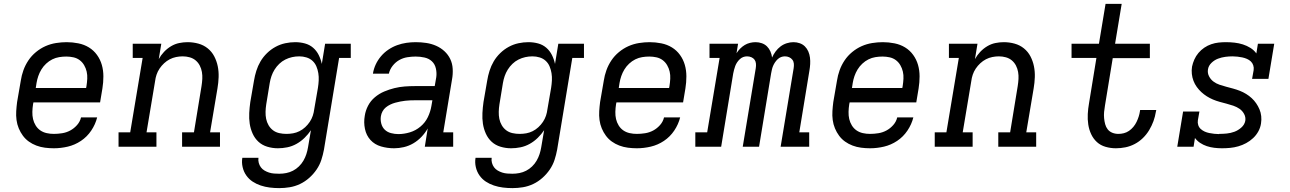

<svg xmlns="http://www.w3.org/2000/svg" viewBox="-20 -755 6640 988"><path d="M257 8Q234 8 211 5Q188 2 167 -6Q146 -14 128.5 -26.5Q111 -39 98 -56.5Q85 -74 76.5 -94.5Q68 -115 65 -137.5Q62 -160 63.5 -183.5Q65 -207 68 -230L87 -340Q91 -367 100.5 -393.5Q110 -420 126 -444Q142 -468 165 -487Q188 -506 214 -517.5Q240 -529 268 -533.5Q296 -538 323 -538Q353 -538 383 -532Q413 -526 437.5 -511Q462 -496 479 -472.5Q496 -449 504 -421Q512 -393 512 -362Q512 -331 507 -300L495 -228H152L150 -218Q147 -199 146.5 -179.5Q146 -160 150 -142.5Q154 -125 163.5 -109.5Q173 -94 187.5 -84Q202 -74 220 -70Q238 -66 257 -66Q278 -66 300 -69.5Q322 -73 341.5 -83.5Q361 -94 376.5 -111.5Q392 -129 397 -151H480Q471 -115 449.5 -83Q428 -51 396.5 -30Q365 -9 329 -0.5Q293 8 257 8ZM164 -302H423L425 -312Q428 -331 429 -350Q430 -369 426 -386.5Q422 -404 413 -419.5Q404 -435 390 -445.5Q376 -456 358 -460Q340 -464 321 -464Q303 -464 284.5 -461Q266 -458 249 -449.5Q232 -441 217.5 -427.5Q203 -414 193 -397.5Q183 -381 177 -363.5Q171 -346 168 -328Z M590 0V-74H650L714 -457H663V-530H810L797 -451Q808 -471 824 -488Q840 -505 860 -517Q880 -529 902 -533.5Q924 -538 945 -538Q974 -538 1001 -530.5Q1028 -523 1049 -506Q1070 -489 1082.5 -465Q1095 -441 1100.5 -414Q1106 -387 1105 -358Q1104 -329 1099 -300L1061 -74H1112V0H917V-74H978L1017 -312Q1020 -331 1021 -349Q1022 -367 1019 -384.5Q1016 -402 1008 -417.5Q1000 -433 987 -444Q974 -455 956.5 -460Q939 -465 920 -465Q903 -465 886 -461.5Q869 -458 853.5 -450Q838 -442 824.5 -429.5Q811 -417 801 -402Q791 -387 785.5 -370.5Q780 -354 778 -337L734 -74H785V0Z M1417 213Q1392 213 1368 210Q1344 207 1321.5 199.5Q1299 192 1280 179.5Q1261 167 1247.5 148Q1234 129 1228.5 105Q1223 81 1227 57H1310Q1308 70 1311.5 83Q1315 96 1322.5 106Q1330 116 1341 122.5Q1352 129 1364.5 133Q1377 137 1390.5 138Q1404 139 1417 139Q1435 139 1453 135.5Q1471 132 1487.5 123.5Q1504 115 1518 101.5Q1532 88 1541.5 71.5Q1551 55 1556.5 38Q1562 21 1565 3L1580 -85Q1566 -64 1547 -45.5Q1528 -27 1505.5 -14.5Q1483 -2 1458.5 3Q1434 8 1410 8Q1410 8 1410 8Q1410 8 1410 8Q1382 8 1355.5 0Q1329 -8 1310 -25.5Q1291 -43 1280 -67.5Q1269 -92 1265 -118.5Q1261 -145 1262.5 -173.5Q1264 -202 1268 -230L1287 -340Q1291 -365 1299 -390.5Q1307 -416 1320.5 -439Q1334 -462 1354 -481.5Q1374 -501 1398 -514Q1422 -527 1448 -532.5Q1474 -538 1499 -538Q1525 -538 1549 -531.5Q1573 -525 1591 -509.5Q1609 -494 1620 -472Q1631 -450 1636 -426L1653 -530H1785V-457H1725L1647 15Q1642 42 1633.5 68Q1625 94 1609 117.5Q1593 141 1571 160.5Q1549 180 1523.5 192Q1498 204 1471 208.5Q1444 213 1417 213ZM1454 -66Q1471 -66 1488 -69Q1505 -72 1521 -80Q1537 -88 1550.5 -100.5Q1564 -113 1574 -128Q1584 -143 1589.5 -159.5Q1595 -176 1597 -193L1616 -303Q1619 -322 1620 -341Q1621 -360 1618 -378.5Q1615 -397 1608 -413.5Q1601 -430 1588 -442Q1575 -454 1557 -459.5Q1539 -465 1520 -465Q1501 -465 1483 -461Q1465 -457 1448 -448.5Q1431 -440 1417 -426.5Q1403 -413 1393 -397Q1383 -381 1377 -363.5Q1371 -346 1368 -328L1350 -218Q1347 -199 1346.5 -180Q1346 -161 1349.5 -143.5Q1353 -126 1362 -110.5Q1371 -95 1385 -84.5Q1399 -74 1417 -70Q1435 -66 1454 -66Z M2008 8Q1973 8 1940.5 -1.5Q1908 -11 1886.5 -34.5Q1865 -58 1858 -91.5Q1851 -125 1857 -159Q1861 -186 1874 -211Q1887 -236 1909 -254.5Q1931 -273 1957 -284Q1983 -295 2009.5 -301.5Q2036 -308 2062.5 -310Q2089 -312 2116 -312H2217L2225 -358Q2228 -380 2223 -402.5Q2218 -425 2202.5 -439.5Q2187 -454 2164.5 -459Q2142 -464 2119 -464Q2098 -464 2076 -460.5Q2054 -457 2034.5 -446Q2015 -435 2000.5 -416.5Q1986 -398 1981 -376H1899Q1903 -401 1913.5 -423.5Q1924 -446 1940.5 -465.5Q1957 -485 1978.5 -499.5Q2000 -514 2023.5 -522.5Q2047 -531 2071 -534.5Q2095 -538 2119 -538Q2147 -538 2173.5 -534Q2200 -530 2224 -519.5Q2248 -509 2267 -491.5Q2286 -474 2297 -451Q2308 -428 2309.5 -400.5Q2311 -373 2306 -346L2261 -74H2312V0H2166L2181 -94Q2168 -71 2149 -51Q2130 -31 2107 -17.5Q2084 -4 2058.5 2Q2033 8 2008 8ZM2030 -65Q2059 -65 2089 -74Q2119 -83 2143.5 -103.5Q2168 -124 2181.5 -152Q2195 -180 2200 -210L2205 -239H2116Q2103 -239 2090.5 -238.5Q2078 -238 2065 -236.5Q2052 -235 2039.5 -232.5Q2027 -230 2014 -226.5Q2001 -223 1988.5 -217Q1976 -211 1965.5 -202.5Q1955 -194 1948.5 -182Q1942 -170 1940 -157Q1937 -138 1942 -119Q1947 -100 1960 -87.5Q1973 -75 1992 -70Q2011 -65 2030 -65Z M2617 213Q2592 213 2568 210Q2544 207 2521.5 199.5Q2499 192 2480 179.5Q2461 167 2447.5 148Q2434 129 2428.5 105Q2423 81 2427 57H2510Q2508 70 2511.5 83Q2515 96 2522.5 106Q2530 116 2541 122.5Q2552 129 2564.5 133Q2577 137 2590.5 138Q2604 139 2617 139Q2635 139 2653 135.5Q2671 132 2687.5 123.5Q2704 115 2718 101.5Q2732 88 2741.5 71.5Q2751 55 2756.5 38Q2762 21 2765 3L2780 -85Q2766 -64 2747 -45.5Q2728 -27 2705.5 -14.5Q2683 -2 2658.5 3Q2634 8 2610 8Q2610 8 2610 8Q2610 8 2610 8Q2582 8 2555.5 0Q2529 -8 2510 -25.5Q2491 -43 2480 -67.5Q2469 -92 2465 -118.5Q2461 -145 2462.5 -173.5Q2464 -202 2468 -230L2487 -340Q2491 -365 2499 -390.5Q2507 -416 2520.5 -439Q2534 -462 2554 -481.5Q2574 -501 2598 -514Q2622 -527 2648 -532.5Q2674 -538 2699 -538Q2725 -538 2749 -531.5Q2773 -525 2791 -509.5Q2809 -494 2820 -472Q2831 -450 2836 -426L2853 -530H2985V-457H2925L2847 15Q2842 42 2833.5 68Q2825 94 2809 117.5Q2793 141 2771 160.5Q2749 180 2723.5 192Q2698 204 2671 208.5Q2644 213 2617 213ZM2654 -66Q2671 -66 2688 -69Q2705 -72 2721 -80Q2737 -88 2750.5 -100.5Q2764 -113 2774 -128Q2784 -143 2789.5 -159.5Q2795 -176 2797 -193L2816 -303Q2819 -322 2820 -341Q2821 -360 2818 -378.5Q2815 -397 2808 -413.5Q2801 -430 2788 -442Q2775 -454 2757 -459.5Q2739 -465 2720 -465Q2701 -465 2683 -461Q2665 -457 2648 -448.5Q2631 -440 2617 -426.5Q2603 -413 2593 -397Q2583 -381 2577 -363.5Q2571 -346 2568 -328L2550 -218Q2547 -199 2546.5 -180Q2546 -161 2549.5 -143.5Q2553 -126 2562 -110.5Q2571 -95 2585 -84.5Q2599 -74 2617 -70Q2635 -66 2654 -66Z M3257 8Q3234 8 3211 5Q3188 2 3167 -6Q3146 -14 3128.5 -26.5Q3111 -39 3098 -56.5Q3085 -74 3076.5 -94.5Q3068 -115 3065 -137.5Q3062 -160 3063.5 -183.5Q3065 -207 3068 -230L3087 -340Q3091 -367 3100.5 -393.5Q3110 -420 3126 -444Q3142 -468 3165 -487Q3188 -506 3214 -517.5Q3240 -529 3268 -533.5Q3296 -538 3323 -538Q3353 -538 3383 -532Q3413 -526 3437.5 -511Q3462 -496 3479 -472.5Q3496 -449 3504 -421Q3512 -393 3512 -362Q3512 -331 3507 -300L3495 -228H3152L3150 -218Q3147 -199 3146.5 -179.5Q3146 -160 3150 -142.5Q3154 -125 3163.5 -109.5Q3173 -94 3187.5 -84Q3202 -74 3220 -70Q3238 -66 3257 -66Q3278 -66 3300 -69.5Q3322 -73 3341.5 -83.5Q3361 -94 3376.5 -111.5Q3392 -129 3397 -151H3480Q3471 -115 3449.5 -83Q3428 -51 3396.5 -30Q3365 -9 3329 -0.5Q3293 8 3257 8ZM3164 -302H3423L3425 -312Q3428 -331 3429 -350Q3430 -369 3426 -386.5Q3422 -404 3413 -419.5Q3404 -435 3390 -445.5Q3376 -456 3358 -460Q3340 -464 3321 -464Q3303 -464 3284.5 -461Q3266 -458 3249 -449.5Q3232 -441 3217.5 -427.5Q3203 -414 3193 -397.5Q3183 -381 3177 -363.5Q3171 -346 3168 -328Z M3558 0V-74H3619L3683 -457H3631V-530H3778L3770 -481Q3778 -494 3789 -505Q3800 -516 3812.5 -523.5Q3825 -531 3839.5 -534.5Q3854 -538 3868 -538Q3885 -538 3900.5 -532.5Q3916 -527 3927 -516Q3938 -505 3944.5 -490Q3951 -475 3953 -459Q3960 -475 3971 -490Q3982 -505 3996.5 -516Q4011 -527 4028.5 -532.5Q4046 -538 4063 -538Q4080 -538 4095.5 -532.5Q4111 -527 4122 -516Q4133 -505 4139.5 -490Q4146 -475 4148 -458.5Q4150 -442 4149 -425Q4148 -408 4145 -391L4093 -74H4144V0H3997L4064 -404Q4066 -416 4065 -427.5Q4064 -439 4057.5 -447.5Q4051 -456 4041 -460.5Q4031 -465 4019 -465Q4009 -465 3999.5 -461.5Q3990 -458 3982 -450.5Q3974 -443 3968 -434Q3962 -425 3958 -415.5Q3954 -406 3952 -396.5Q3950 -387 3948 -377L3886 0H3802L3869 -404Q3871 -416 3870 -427.5Q3869 -439 3863 -447.5Q3857 -456 3846.5 -460.5Q3836 -465 3824 -465Q3814 -465 3804.5 -461.5Q3795 -458 3787 -450.5Q3779 -443 3773 -434Q3767 -425 3763.5 -415.5Q3760 -406 3757.5 -396.5Q3755 -387 3753 -377L3691 0Z M4457 8Q4434 8 4411 5Q4388 2 4367 -6Q4346 -14 4328.5 -26.5Q4311 -39 4298 -56.5Q4285 -74 4276.5 -94.5Q4268 -115 4265 -137.5Q4262 -160 4263.5 -183.5Q4265 -207 4268 -230L4287 -340Q4291 -367 4300.5 -393.5Q4310 -420 4326 -444Q4342 -468 4365 -487Q4388 -506 4414 -517.5Q4440 -529 4468 -533.5Q4496 -538 4523 -538Q4553 -538 4583 -532Q4613 -526 4637.5 -511Q4662 -496 4679 -472.5Q4696 -449 4704 -421Q4712 -393 4712 -362Q4712 -331 4707 -300L4695 -228H4352L4350 -218Q4347 -199 4346.5 -179.5Q4346 -160 4350 -142.5Q4354 -125 4363.5 -109.5Q4373 -94 4387.5 -84Q4402 -74 4420 -70Q4438 -66 4457 -66Q4478 -66 4500 -69.5Q4522 -73 4541.5 -83.5Q4561 -94 4576.5 -111.5Q4592 -129 4597 -151H4680Q4671 -115 4649.5 -83Q4628 -51 4596.5 -30Q4565 -9 4529 -0.5Q4493 8 4457 8ZM4364 -302H4623L4625 -312Q4628 -331 4629 -350Q4630 -369 4626 -386.5Q4622 -404 4613 -419.5Q4604 -435 4590 -445.5Q4576 -456 4558 -460Q4540 -464 4521 -464Q4503 -464 4484.5 -461Q4466 -458 4449 -449.5Q4432 -441 4417.5 -427.5Q4403 -414 4393 -397.5Q4383 -381 4377 -363.5Q4371 -346 4368 -328Z M4790 0V-74H4850L4914 -457H4863V-530H5010L4997 -451Q5008 -471 5024 -488Q5040 -505 5060 -517Q5080 -529 5102 -533.5Q5124 -538 5145 -538Q5174 -538 5201 -530.5Q5228 -523 5249 -506Q5270 -489 5282.5 -465Q5295 -441 5300.5 -414Q5306 -387 5305 -358Q5304 -329 5299 -300L5261 -74H5312V0H5117V-74H5178L5217 -312Q5220 -331 5221 -349Q5222 -367 5219 -384.5Q5216 -402 5208 -417.5Q5200 -433 5187 -444Q5174 -455 5156.5 -460Q5139 -465 5120 -465Q5103 -465 5086 -461.5Q5069 -458 5053.5 -450Q5038 -442 5024.5 -429.5Q5011 -417 5001 -402Q4991 -387 4985.5 -370.5Q4980 -354 4978 -337L4934 -74H4985V0Z M5722 8Q5695 8 5669 0.5Q5643 -7 5624.5 -24Q5606 -41 5595 -64.5Q5584 -88 5580 -114.5Q5576 -141 5577.5 -168.5Q5579 -196 5584 -224L5622 -457H5494V-530H5635L5669 -735H5752L5718 -530H5897V-456H5706L5666 -212Q5663 -195 5661.5 -179Q5660 -163 5661.5 -147Q5663 -131 5667 -116Q5671 -101 5680 -89.5Q5689 -78 5703.5 -72Q5718 -66 5735 -66Q5749 -66 5763 -69.5Q5777 -73 5789.5 -81.5Q5802 -90 5812 -102Q5822 -114 5828.5 -127.5Q5835 -141 5839.5 -155Q5844 -169 5846 -183Q5846 -185 5846.5 -186.5Q5847 -188 5847 -189H5930Q5929 -187 5929 -184.5Q5929 -182 5928 -180Q5924 -155 5915.5 -131.5Q5907 -108 5893.5 -85.5Q5880 -63 5861 -44.5Q5842 -26 5819 -14Q5796 -2 5771.5 3Q5747 8 5722 8Z M6268 8Q6248 8 6228 5.5Q6208 3 6190 -3Q6172 -9 6156 -19.5Q6140 -30 6129 -45L6122 0H6038L6068 -181H6152L6144 -136Q6142 -123 6146 -111Q6150 -99 6159 -91Q6168 -83 6179 -78Q6190 -73 6202.5 -70.5Q6215 -68 6228 -66.5Q6241 -65 6253 -65Q6253 -65 6253.5 -65.5Q6254 -66 6254 -66Q6273 -66 6293 -68Q6313 -70 6332 -77Q6351 -84 6367.5 -98.5Q6384 -113 6388 -133Q6391 -152 6382 -168.5Q6373 -185 6358.5 -195Q6344 -205 6326.5 -211Q6309 -217 6291.5 -221.5Q6274 -226 6256 -231Q6238 -236 6221.5 -243Q6205 -250 6190 -259.5Q6175 -269 6162 -281Q6149 -293 6138.5 -307.5Q6128 -322 6121.5 -339Q6115 -356 6113 -374.5Q6111 -393 6114 -412Q6118 -431 6126 -449Q6134 -467 6147 -482.5Q6160 -498 6177 -509.5Q6194 -521 6213 -527.5Q6232 -534 6251 -536Q6270 -538 6288 -538Q6311 -538 6333 -535.5Q6355 -533 6375.5 -526.5Q6396 -520 6414.5 -508.5Q6433 -497 6445 -480L6453 -530H6537L6507 -349H6423L6431 -394Q6433 -407 6429 -419Q6425 -431 6416.5 -439Q6408 -447 6396.5 -452Q6385 -457 6373 -459.5Q6361 -462 6348 -463.5Q6335 -465 6322 -465Q6304 -465 6285 -462.5Q6266 -460 6247.5 -453Q6229 -446 6214 -431.5Q6199 -417 6196 -398Q6193 -379 6201.5 -362.5Q6210 -346 6224 -335.5Q6238 -325 6255.5 -319Q6273 -313 6290.5 -308.5Q6308 -304 6326 -299Q6344 -294 6360.5 -287.5Q6377 -281 6392.5 -271.5Q6408 -262 6421 -250Q6434 -238 6444 -223.5Q6454 -209 6461 -192.5Q6468 -176 6470 -157.5Q6472 -139 6469 -120Q6466 -99 6455.5 -79.5Q6445 -60 6428.5 -44.5Q6412 -29 6392.5 -18.5Q6373 -8 6352 -2Q6331 4 6310 6Q6289 8 6268 8Z"/></svg>

Font: Iosevka Slab Extended Oblique
Style: Regular
Weight: 400
Width: 7
Italic angle: -9°
Monospace: yes
Designer: Belleve Invis
Foundry: Belleve Invis
Version: Version 11.1.0; ttfautohint (v1.8.3)